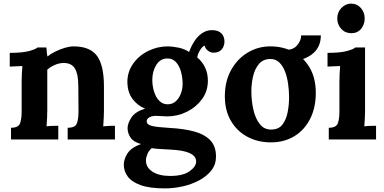

<svg xmlns="http://www.w3.org/2000/svg" viewBox="-20 -773 2128 1064"><path d="M41 0V-65Q82 -65 91 -89.5Q100 -114 100 -154V-322Q100 -340 101 -362.5Q102 -385 104 -407Q88 -406 66.5 -405.5Q45 -405 34 -404V-480Q103 -480 140.5 -490Q178 -500 188 -510H237Q239 -497 239 -491Q239 -485 239.5 -479.5Q240 -474 243 -460Q263 -476 289 -488.5Q315 -501 341 -508.5Q367 -516 387 -516Q479 -516 517.5 -463.5Q556 -411 556 -295V-161Q556 -147 555 -121.5Q554 -96 552 -73Q569 -75 588 -75.5Q607 -76 617 -76V0H355V-65Q397 -65 406 -89.5Q415 -114 415 -154L414 -296Q414 -361 395.5 -392.5Q377 -424 333 -424Q308 -424 283.5 -413Q259 -402 242 -387V-161Q242 -147 241 -121.5Q240 -96 238 -73Q254 -75 273.5 -75.5Q293 -76 303 -76V0Z M894 271Q808 271 758 252.5Q708 234 687 204Q666 174 666 140Q666 109 686.5 77Q707 45 761 25Q720 14 703.5 -10.5Q687 -35 687 -63Q687 -89 708 -121.5Q729 -154 784 -171Q742 -188 715 -224Q688 -260 686 -311Q684 -371 716 -417.5Q748 -464 800 -490Q852 -516 909 -516Q935 -516 969 -509Q1003 -502 1028 -485Q1039 -516 1056.5 -543.5Q1074 -571 1099 -588.5Q1124 -606 1155 -606Q1189 -606 1206.5 -588.5Q1224 -571 1224 -542Q1224 -530 1218.5 -515.5Q1213 -501 1199.5 -491Q1186 -481 1162 -481Q1147 -481 1132 -492.5Q1117 -504 1114 -520Q1101 -516 1088 -494Q1075 -472 1073 -455Q1132 -404 1132 -326Q1132 -268 1099.5 -223.5Q1067 -179 1015.5 -153.5Q964 -128 905 -128Q892 -128 876 -129.5Q860 -131 845 -131Q823 -131 808 -123Q793 -115 793 -101Q793 -82 822 -75Q851 -68 921 -64Q998 -60 1055.5 -44.5Q1113 -29 1145 4Q1177 37 1177 95Q1177 138 1152 170.5Q1127 203 1085.5 225.5Q1044 248 994 259.5Q944 271 894 271ZM909 -195Q936 -195 954.5 -212Q973 -229 982.5 -255Q992 -281 992 -308Q992 -343 983 -375.5Q974 -408 955.5 -428.5Q937 -449 908 -449Q868 -449 846 -413Q824 -377 824 -331Q824 -296 834 -264.5Q844 -233 863 -214Q882 -195 909 -195ZM923 202Q994 202 1030.5 176Q1067 150 1067 122Q1067 62 923 56Q901 54 872 53Q843 52 821 48Q806 60 798 78Q790 96 789 113Q787 153 823.5 177.5Q860 202 923 202Z M1481 16Q1409 16 1351 -15Q1293 -46 1259.5 -103.5Q1226 -161 1226 -239Q1226 -322 1260.5 -384.5Q1295 -447 1352.5 -481.5Q1410 -516 1478 -516Q1550 -516 1607 -485Q1664 -454 1697 -396.5Q1730 -339 1730 -259Q1730 -175 1698 -113Q1666 -51 1610 -17.5Q1554 16 1481 16ZM1485 -55Q1525 -56 1545.5 -83Q1566 -110 1574 -151Q1582 -192 1582 -234Q1582 -271 1576.5 -309Q1571 -347 1559 -378Q1547 -409 1526.5 -428Q1506 -447 1476 -446Q1437 -445 1414.5 -418Q1392 -391 1382.5 -350.5Q1373 -310 1373 -266Q1373 -215 1384 -166Q1395 -117 1419.5 -85.5Q1444 -54 1485 -55ZM1568 -432V-497Q1606 -497 1627.5 -523Q1649 -549 1649 -577H1758Q1758 -508 1706 -470Q1654 -432 1568 -432Z M1802 -65Q1843 -65 1852 -89.5Q1861 -114 1861 -154V-320Q1861 -338 1862 -361.5Q1863 -385 1865 -407Q1849 -406 1827.5 -405.5Q1806 -405 1795 -404V-480Q1864 -480 1901.5 -490Q1939 -500 1949 -510H2003V-161Q2003 -147 2002 -121.5Q2001 -96 1999 -73Q2015 -75 2034.5 -75.5Q2054 -76 2064 -76V0H1802ZM1927 -589Q1893 -589 1871 -613Q1849 -637 1849 -671Q1849 -705 1872 -729Q1895 -753 1926 -753Q1958 -753 1979.5 -729Q2001 -705 2001 -671Q2001 -637 1981 -613Q1961 -589 1927 -589Z"/></svg>

Font: Lora
Style: Bold
Weight: 700
Designer: Olga Karpushina, Alexei Vanyashin (Cyrillic)
Foundry: Cyreal
Version: Version 3.006; ttfautohint (v1.8.4.7-5d5b);gftools[0.9.30]